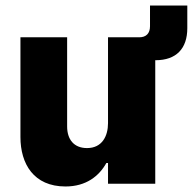

<svg xmlns="http://www.w3.org/2000/svg" viewBox="-20 -665 698 695"><path d="M217 10C292 10 339 -28 365 -75H371V0H542V-447H543C618 -447 658 -489 658 -563V-645H523V-570C523 -544 509 -530 484 -530H371V-219C371 -173 350 -129 295 -129C247 -129 223 -161 223 -207V-530H54V-169C54 -72 102 10 217 10Z"/></svg>

Font: Be Vietnam Pro ExtraBold
Style: Regular
Weight: 800
Designer: Lam Bao, Tony Le, Vietanh Nguyen
Foundry: Yellow Type Foundry
Version: Version 1.002